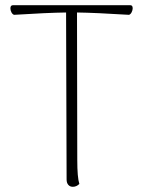

<svg xmlns="http://www.w3.org/2000/svg" viewBox="-20 -709 549 738"><path d="M490 -677Q490 -670 486 -662Q482 -654 476 -652Q347 -660 276 -661L277 -94Q277 -27 285 -2Q274 9 260 9Q249 9 242.5 1.5Q236 -6 236 -19L234 -661Q160 -660 34 -652Q28 -654 24 -661.5Q20 -669 20 -677Q20 -689 30 -689H481Q490 -689 490 -677Z"/></svg>

Font: Arima Madurai ExtraLight
Style: Regular
Weight: 275
Designer: Joana Correia and Natanael Gama
Foundry: NDISCOVER
Version: Version 1.020